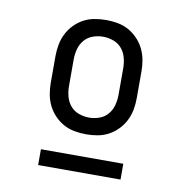

<svg xmlns="http://www.w3.org/2000/svg" viewBox="-63 -754 601 622"><g transform="rotate(10 237.5 -442.5)"><path d="M238 -317Q218 -317 199 -320.5Q180 -324 163.5 -333Q147 -342 133.5 -356Q120 -370 111.5 -387Q103 -404 99.5 -423Q96 -442 96 -461V-549Q96 -568 99.5 -587Q103 -606 111.5 -623Q120 -640 133.5 -654Q147 -668 163.5 -677Q180 -686 199 -689.5Q218 -693 238 -693Q257 -693 276 -689.5Q295 -686 311.5 -677Q328 -668 341.5 -654Q355 -640 363.5 -623Q372 -606 375.5 -587Q379 -568 379 -549V-461Q379 -442 375.5 -423Q372 -404 363.5 -387Q355 -370 341.5 -356Q328 -342 311.5 -333Q295 -324 276 -320.5Q257 -317 238 -317ZM238 -372Q255 -372 271.5 -378Q288 -384 299 -397Q310 -410 314.5 -427Q319 -444 319 -461V-549Q319 -566 314.5 -583Q310 -600 299 -613Q288 -626 271.5 -632Q255 -638 237 -638Q220 -638 203.5 -632Q187 -626 176 -613Q165 -600 160.5 -583Q156 -566 156 -549V-461Q156 -444 160.5 -427Q165 -410 176 -397Q187 -384 203.5 -378Q220 -372 238 -372ZM102 -192V-244H373V-192Z"/></g></svg>

Font: Iosevka QP Light
Style: Regular
Weight: 300
Designer: Belleve Invis
Foundry: Belleve Invis
Version: Version 20.0.0; ttfautohint (v1.8.4)